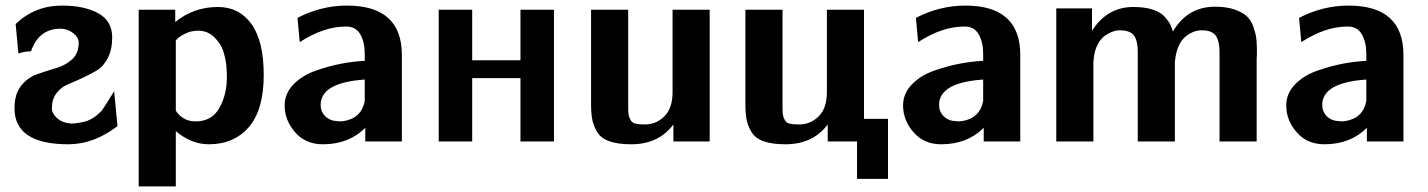

<svg xmlns="http://www.w3.org/2000/svg" viewBox="-20 -507 5117 688"><path d="M389 -180 401 -55Q316 10 225 10Q32 10 32 -119Q32 -170 55.5 -199.5Q79 -229 113 -241Q147 -253 181 -263Q215 -273 238.5 -294.5Q262 -316 262 -354Q262 -372 244 -387Q226 -402 202 -404Q120 -407 91 -323Q66 -323 46 -315L36 -421Q105 -487 202 -487Q282 -487 332 -459.5Q382 -432 382 -373Q382 -329 366 -298.5Q350 -268 326 -254Q302 -240 274 -227Q246 -214 222 -204Q198 -194 182 -172.5Q166 -151 166 -120Q165 -102 183.5 -84.5Q202 -67 236 -64Q268 -66 293 -74Q312 -82 325.5 -93Q339 -104 344 -110Q349 -116 365.5 -142.5Q382 -169 389 -180Z M477 161V-472H608V-428Q674 -482 761 -482Q837 -482 881 -421Q925 -360 925 -238Q925 -114 872 -52Q819 10 728 10Q666 10 610 -37V161ZM610 -362V-315V-111Q617 -97 635.5 -84.5Q654 -72 681 -72Q739 -72 766 -120Q793 -168 793 -231Q793 -244 791 -274Q787 -303 779 -327Q771 -351 747.5 -374Q724 -397 690 -397Q664 -397 641.5 -385.5Q619 -374 610 -362Z M1000 -129Q1000 -172 1031.5 -204.5Q1063 -237 1112 -254Q1161 -271 1204 -279Q1247 -287 1287 -289V-315Q1287 -356 1271 -384Q1255 -412 1220 -412Q1140 -412 1054 -356L1046 -443Q1131 -487 1223 -487Q1420 -487 1420 -310V0H1289V-49Q1230 10 1137 10Q1075 10 1037.5 -33Q1000 -76 1000 -129ZM1129 -131Q1129 -107 1145.5 -90.5Q1162 -74 1188 -73Q1199 -71 1211 -73Q1275 -83 1287 -145V-222Q1129 -211 1129 -131Z M1552 0V-472H1672V-291H1845V-472H1965V0H1845V-227H1672V0Z M2098 -134V-472H2231V-125Q2231 -104 2232.5 -95.5Q2234 -87 2239.5 -77Q2245 -67 2257 -64Q2269 -61 2291 -61Q2331 -61 2360.5 -90Q2390 -119 2390 -177V-472H2523V0H2393V-61Q2340 10 2242 10Q2195 10 2164.5 -0.5Q2134 -11 2120.5 -33Q2107 -55 2102.5 -77.5Q2098 -100 2098 -134Z M3051 0H2946V-61Q2893 10 2794 10Q2747 10 2717 -0.5Q2687 -11 2673.5 -33Q2660 -55 2655.5 -77.5Q2651 -100 2651 -134V-472H2784V-125Q2784 -104 2785.5 -95.5Q2787 -87 2792 -77Q2797 -67 2809.5 -64Q2822 -61 2843 -61Q2884 -61 2913.5 -90Q2943 -119 2943 -177V-472H3076V-81H3162V134H3051Z M3216 -129Q3216 -172 3247.5 -204.5Q3279 -237 3328 -254Q3377 -271 3420 -279Q3463 -287 3503 -289V-315Q3503 -356 3487 -384Q3471 -412 3436 -412Q3356 -412 3270 -356L3262 -443Q3347 -487 3439 -487Q3636 -487 3636 -310V0H3505V-49Q3446 10 3353 10Q3291 10 3253.5 -33Q3216 -76 3216 -129ZM3345 -131Q3345 -107 3361.5 -90.5Q3378 -74 3404 -73Q3415 -71 3427 -73Q3491 -83 3503 -145V-222Q3345 -211 3345 -131Z M3765 0V-477H3893V-397Q3948 -482 4041 -482Q4081 -482 4109.5 -473Q4138 -464 4152.5 -448Q4167 -432 4172.5 -421Q4178 -410 4183 -394Q4235 -483 4334 -483Q4376 -483 4405 -472.5Q4434 -462 4449 -447.5Q4464 -433 4472.5 -407.5Q4481 -382 4482.5 -362.5Q4484 -343 4484 -312Q4484 -309 4483.5 -303.5Q4483 -298 4483 -296V0H4350V-321Q4350 -356 4339 -375.5Q4328 -395 4297 -398Q4269 -401 4244 -387Q4196 -361 4190 -284V0H4057V-321Q4057 -357 4046 -376Q4035 -395 4004 -398Q3977 -401 3952 -387Q3902 -361 3898 -284V-283V0Z M4589 -129Q4589 -172 4620.5 -204.5Q4652 -237 4701 -254Q4750 -271 4793 -279Q4836 -287 4876 -289V-315Q4876 -356 4860 -384Q4844 -412 4809 -412Q4729 -412 4643 -356L4635 -443Q4720 -487 4812 -487Q5009 -487 5009 -310V0H4878V-49Q4819 10 4726 10Q4664 10 4626.5 -33Q4589 -76 4589 -129ZM4718 -131Q4718 -107 4734.5 -90.5Q4751 -74 4777 -73Q4788 -71 4800 -73Q4864 -83 4876 -145V-222Q4718 -211 4718 -131Z"/></svg>

Font: Coval
Style: ExtraBold
Weight: 800
Foundry: Context Ltd
Version: Version 001.000